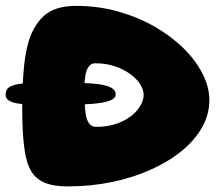

<svg xmlns="http://www.w3.org/2000/svg" viewBox="-40 -634 778 669"><path d="M196.5 15.5Q145 15.5 114.2 2Q83.5 -11.5 67.8 -39Q52 -66.5 46 -109.5Q41.5 -138 39.5 -174Q37.5 -210 37.5 -252.5Q37.5 -262 37.5 -271.5Q7.5 -274 -6 -282Q-20.5 -289.5 -20.5 -304Q-20.5 -323 -5 -332Q9 -340 39.5 -343Q40 -359.5 41.5 -375Q45 -431.5 56 -476Q72.5 -540.5 111 -577Q149.5 -613.5 225 -613.5Q302.5 -613.5 372.2 -593.8Q442 -574 500 -540.5Q558 -507 600.5 -464.8Q643 -422.5 666.2 -376.2Q689.5 -330 689.5 -285Q689.5 -235.5 664.2 -190.5Q639 -145.5 593 -108Q547 -70.5 485.2 -42.8Q423.5 -15 350.2 0.2Q277 15.5 196.5 15.5ZM294.5 -192Q326.5 -192 352.8 -199Q379 -206 399 -217.8Q419 -229.5 432.8 -244.2Q446.5 -259 453.5 -274.2Q460.5 -289.5 460.5 -304Q460.5 -317 453 -332.2Q445.5 -347.5 430.8 -361.8Q416 -376 395.2 -387.8Q374.5 -399.5 348.5 -406.5Q322.5 -413.5 292 -413.5Q279.5 -413.5 272 -405.5Q264.5 -397.5 260 -382.5Q257 -371 255.5 -356Q255 -350.5 254.5 -344.5Q281 -343.5 302 -341Q331.5 -337 347.2 -328.5Q363 -320 363 -305Q363 -292 345.5 -284.5Q328 -277 295.5 -273.5Q277.5 -271.5 255.5 -270.5Q255.5 -268.5 255.5 -267Q257 -243 260.5 -227Q269 -192 294.5 -192Z"/></svg>

Font: Gluten Thin
Style: Bold
Weight: 700
Version: Version 1.300